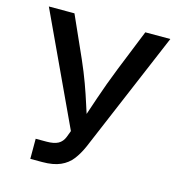

<svg xmlns="http://www.w3.org/2000/svg" viewBox="-108 -824 860 919"><g transform="rotate(15 322.5 -364.0)"><path d="M124.5 0V-99.6H178.2Q214.8 -99.6 235.6 -110.8Q256.3 -122.1 266.1 -147.5L277.8 -178.7L21.5 -727.5H148.4L239.3 -523.9Q264.2 -467.3 282.5 -417Q300.8 -366.7 315.4 -320.3Q330.1 -273.9 345.2 -228H312.5Q334 -291 358.4 -363.8Q382.8 -436.5 417.5 -523.9L499.5 -727.5H623.5L369.6 -127.4Q352.5 -88.4 330.6 -59.8Q308.6 -31.2 273.4 -15.6Q238.3 0 183.6 0Z"/></g></svg>

Font: V-Inter
Style: Medium-500
Weight: 500
Designer: Rasmus Andersson
Foundry: rsms
Version: Version 4.000;git-4146feb